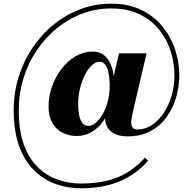

<svg xmlns="http://www.w3.org/2000/svg" viewBox="-20 -810 1050 1044"><path d="M419 214Q350.5 214 285.5 191.5Q220.5 169 168.2 119.2Q116 69.5 85.2 -12Q54.5 -93.5 54.5 -211Q54.5 -305 81.2 -391.2Q108 -477.5 156.8 -550Q205.5 -622.5 271.8 -676.5Q338 -730.5 417.5 -760.2Q497 -790 585 -790Q680 -790 749.8 -755.5Q819.5 -721 865 -664Q910.5 -607 932.8 -538.2Q955 -469.5 955 -401Q955 -339.5 937.5 -280Q920 -220.5 885.2 -172.8Q850.5 -125 798.2 -96.8Q746 -68.5 676 -68.5Q631.5 -68.5 604.8 -81.8Q578 -95 565.5 -116Q553 -137 551.5 -162Q550 -187 555 -210L627 -520H777L704 -208Q701.5 -196 698.5 -182.2Q695.5 -168.5 694 -155.2Q692.5 -142 694.8 -130.8Q697 -119.5 705 -112.8Q713 -106 729 -106Q769 -106 805 -129.5Q841 -153 868.8 -193.8Q896.5 -234.5 912.5 -288Q928.5 -341.5 928.5 -401Q928.5 -466 908.5 -530.2Q888.5 -594.5 846.5 -647.2Q804.5 -700 739.5 -732Q674.5 -764 584.5 -764Q501.5 -764 426.2 -735.5Q351 -707 288.2 -655.5Q225.5 -604 179 -534.8Q132.5 -465.5 107.2 -383Q82 -300.5 82 -211Q82 -99 110.2 -22.5Q138.5 54 186.8 100.2Q235 146.5 295.2 167.2Q355.5 188 419 188Q498.5 188 560.8 173Q623 158 673.5 127Q724 96 768 47.5L785 64Q722 137 631.8 175.5Q541.5 214 419 214ZM397.5 -70.5Q354 -70.5 319.2 -88.8Q284.5 -107 264.2 -142.5Q244 -178 244 -230Q244 -286.5 263 -339.8Q282 -393 315 -436Q348 -479 391.2 -504.2Q434.5 -529.5 483 -529.5Q517 -529.5 539.5 -514.2Q562 -499 575.5 -473.8Q589 -448.5 594.8 -418Q600.5 -387.5 600.5 -356.5Q600.5 -297 585.5 -245Q570.5 -193 543.2 -153.8Q516 -114.5 479 -92.5Q442 -70.5 397.5 -70.5ZM461 -125.5Q480 -125.5 500 -142Q520 -158.5 537.5 -188.2Q555 -218 565.8 -258.2Q576.5 -298.5 576.5 -346Q576.5 -362 574.5 -383.5Q572.5 -405 567 -425.8Q561.5 -446.5 550.2 -460.5Q539 -474.5 521 -474.5Q501 -474.5 480.5 -456Q460 -437.5 443 -405.2Q426 -373 415.5 -331.2Q405 -289.5 405 -243Q405 -209.5 410.5 -183Q416 -156.5 428.2 -141Q440.5 -125.5 461 -125.5Z"/></svg>

Font: Bodoni Moda 9pt
Style: Bold
Weight: 700
Designer: Owen Earl
Foundry: indestructible type
Version: Version 2.005